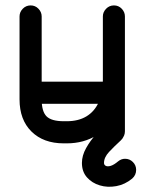

<svg xmlns="http://www.w3.org/2000/svg" viewBox="-20 -538 546 727"><path d="M453 -41.2Q453 -23.8 441 -11.5Q429 0.8 411.5 0.8Q394 0.8 381.8 -11.5Q369.5 -23.8 369.5 -41.2V-475.8Q369.5 -492.2 381.8 -504.9Q394 -517.5 411.5 -517.5Q429 -517.5 441 -504.9Q453 -492.2 453 -475.8ZM369.5 -233.8Q369.5 -251.2 381.8 -263.5Q394 -275.8 411.5 -275.8Q429 -275.8 441 -263.5Q453 -251.2 453 -233.8Q453 -165.5 424.9 -111.4Q396.8 -57.2 347 -26.2Q297.2 4.8 233 4.8H221.2Q144.5 4.8 99.2 -39.9Q54 -84.5 54 -161.8V-475.8Q54 -492.2 66.2 -504.9Q78.5 -517.5 96 -517.5Q113.5 -517.5 125.6 -504.9Q137.8 -492.2 137.8 -475.8V-161.8Q137.8 -116 156.2 -97.5Q174.8 -79 221.2 -79H233Q276.5 -79 307 -97.2Q337.5 -115.5 353.5 -150.4Q369.5 -185.2 369.5 -233.8ZM96 -145Q78.5 -145 66.2 -157.6Q54 -170.2 54 -186.8Q54 -204.2 66.2 -216.5Q78.5 -228.8 96 -228.8H407.2Q424.8 -228.8 437 -216.5Q449.2 -204.2 449.2 -186.8Q449.2 -170.2 437 -157.6Q424.8 -145 407.2 -145ZM427.2 73Q439.2 63.2 453.5 63.2Q471 63.2 483.2 75.5Q495.5 87.8 495.5 105.2Q495.5 125 480.5 138.2Q453.2 160.8 420.2 166.8Q387.2 172.8 357.8 163.9Q328.2 155 309.2 133.5Q290.2 112 290.2 79Q290.2 51 306.1 22.6Q322 -5.8 343.8 -29.6Q365.5 -53.5 382 -68.2Q393.5 -79.2 409 -79.2Q426.5 -79.2 438.8 -66.6Q451 -54 451 -37.2Q451 -18.5 436.8 -5.8Q412.2 16.8 393 37.2Q373.8 57.8 373.8 79Q373.8 86.5 380.6 90Q387.5 93.5 399.5 89.9Q411.5 86.2 427.2 73Z"/></svg>

Font: Libertine-Super Thin
Style: Regular
Weight: 100
Designer: Bastien Sozeau
Foundry: NBR — Bastien Sozeau
Version: Version 2.003;gftools[0.9.33]